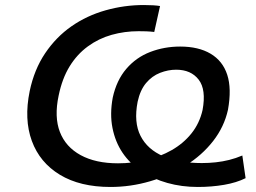

<svg xmlns="http://www.w3.org/2000/svg" viewBox="-20 -734 1018 763"><path d="M419 9Q298 9 218 -39.5Q138 -88 106.5 -174Q75 -260 98 -372Q116 -458 159.5 -522.5Q203 -587 264 -629.5Q325 -672 399.5 -693Q474 -714 551 -714Q572 -714 588.5 -713Q605 -712 616 -710L593 -607Q576 -609 561 -609.5Q546 -610 531 -610Q475 -610 423.5 -595.5Q372 -581 329 -549.5Q286 -518 256.5 -470Q227 -422 213 -354Q195 -269 218 -209.5Q241 -150 300.5 -117.5Q360 -85 449 -85Q506 -85 561 -98Q616 -111 662.5 -137.5Q709 -164 741 -204Q773 -244 785 -297Q800 -378 769.5 -417.5Q739 -457 680 -457Q648 -457 616 -444.5Q584 -432 560.5 -404Q537 -376 527 -330Q511 -248 538.5 -194Q566 -140 629 -113Q692 -86 782 -86Q810 -86 837.5 -89Q865 -92 891 -98.5Q917 -105 943 -116L956 -26Q920 -8 870.5 0.5Q821 9 766 9Q702 9 645 -7Q588 -23 542 -53.5Q496 -84 467 -127Q438 -170 427 -225.5Q416 -281 428 -346Q443 -415 482 -460.5Q521 -506 577 -527.5Q633 -549 696 -549Q769 -549 817 -520.5Q865 -492 883 -437Q901 -382 886 -298Q871 -230 827 -173.5Q783 -117 718 -76.5Q653 -36 576 -13.5Q499 9 419 9Z"/></svg>

Font: Nunito Sans 7pt SemiExpanded SemiBold
Style: Italic
Weight: 600
Width: 6
Italic angle: -9°
Designer: Vernon Adams
Foundry: Vernon Adams
Version: Version 3.101;gftools[0.9.27]